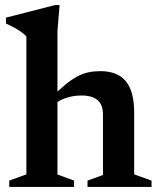

<svg xmlns="http://www.w3.org/2000/svg" viewBox="-20 -737 628 757"><path d="M325 -25 386 -47V-286.5Q386 -311 376.8 -327.5Q367.5 -344 348.8 -352.2Q330 -360.5 301.5 -360.5Q269 -360.5 240.5 -350.8Q212 -341 195.5 -326L177.5 -348Q211 -381.5 237.2 -403Q263.5 -424.5 285.5 -436Q307.5 -447.5 329.2 -452Q351 -456.5 375.5 -456.5Q443.5 -456.5 476.2 -416.5Q509 -376.5 509 -293.5V-49.5L577.5 -25V0H325ZM272 0H16.5V-25L84 -49.5V-593Q76.5 -601.5 65.2 -609.8Q54 -618 38.5 -626.8Q23 -635.5 3.5 -644V-667.5L197 -717H215L206.5 -615V-49L272 -25Z"/></svg>

Font: Newsreader 16pt 16pt SemiBold
Style: Regular
Weight: 600
Version: Version 1.003